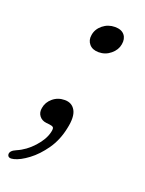

<svg xmlns="http://www.w3.org/2000/svg" viewBox="-137 -455 505 670"><g transform="rotate(20 115.0 -120.0)"><path d="M61.5 -1Q45 -3 35.8 -15.2Q26.5 -27.5 30 -45Q33.5 -67 52 -82.5Q70.5 -98 96 -98Q123 -98 135.2 -75.8Q147.5 -53.5 137.5 -8.5Q128 38 103.5 73Q79 108 50.2 129.5Q21.5 151 -1 156.5Q-22 162 -24.5 148Q-26 134 -3.5 124.5Q29.5 110.5 56 81.2Q82.5 52 89 23.5Q92.5 9 88.5 5.2Q84.5 1.5 75 0.5ZM149 -295Q126 -295 114 -309Q102 -323 105.5 -343Q109 -366 128.5 -381.8Q148 -397.5 173.5 -397.5Q197.5 -397.5 208.8 -383.8Q220 -370 216 -348.5Q212.5 -327 193.2 -311Q174 -295 149 -295Z"/></g></svg>

Font: Fraunces 72pt S100 Light
Style: Italic
Weight: 300
Italic angle: -16°
Version: Version 1.000; ttfautohint (v1.8.3)